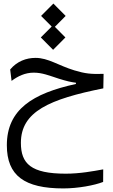

<svg xmlns="http://www.w3.org/2000/svg" viewBox="-20 -740 626 1068"><path d="M332.5 308.1C413.6 308.1 505.4 291 553.7 272L554.2 202.1C497.6 212.4 423.8 226.1 345.7 226.1C152.3 226.1 96.2 170.4 96.2 54.7C96.2 -119.6 255.4 -188.5 554.7 -248.5L556.2 -329.1C486.3 -327.1 455.1 -330.1 393.6 -348.6C303.7 -376 248.5 -418 177.7 -418C125.5 -418 74.7 -398.9 36.6 -353.5L44.4 -290C78.6 -315.9 119.6 -335.9 167.5 -335.9C215.3 -335.9 252.9 -319.8 307.6 -302.2C349.6 -289.1 374.5 -283.2 402.3 -279.8V-272.9C162.1 -220.7 18.1 -130.9 18.1 67.9C18.1 237.3 116.2 308.1 332.5 308.1ZM275.4 -462.9 343.8 -531.7 285.2 -590.8 345.2 -651.4 276.9 -720.2 208.5 -651.4 267.6 -592.3 207 -531.7Z"/></svg>

Font: Cascadia Code SemiLight
Style: Regular
Weight: 350
Monospace: yes
Designer: Aaron Bell
Foundry: Saja Typeworks
Version: Version 2404.023